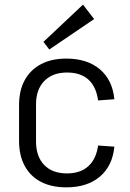

<svg xmlns="http://www.w3.org/2000/svg" viewBox="-20 -799 558 826"><path d="M265 7Q202 7 156.5 -16.5Q111 -40 86.5 -85Q62 -130 62 -193V-347Q62 -410 86.5 -454.5Q111 -499 156.5 -523Q202 -547 265 -547Q355 -547 409.5 -501Q464 -455 472 -372L402 -367Q394 -426 360.5 -456.5Q327 -487 268 -487Q206 -487 170.5 -450.5Q135 -414 135 -350V-190Q135 -126 170 -89.5Q205 -53 268 -53Q326 -53 360 -84Q394 -115 402 -173L472 -168Q464 -85 409.5 -39Q355 7 265 7ZM385 -717 192 -586 167 -619 337 -779Z"/></svg>

Font: Pathway Extreme SemiCondensed Light
Style: Regular
Weight: 300
Width: 4
Version: Version 1.001;gftools[0.9.26]